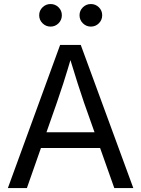

<svg xmlns="http://www.w3.org/2000/svg" viewBox="-20 -956 718 976"><path d="M20 0 285.6 -727.5H390.6L657.7 0H561L407.2 -434.1Q393.1 -475.1 374.3 -533.7Q355.5 -592.3 327.6 -684.1H348.1Q320.8 -591.3 301.8 -532.2Q282.7 -473.1 269 -434.1L116.7 0ZM154.8 -203.6V-283.7H522.9V-203.6ZM441.9 -820.8Q418.5 -820.8 401.4 -837.6Q384.3 -854.5 384.3 -878.4Q384.3 -902.3 401.4 -918.9Q418.5 -935.5 441.9 -935.5Q465.8 -935.5 482.7 -918.9Q499.5 -902.3 499.5 -878.4Q499.5 -854.5 482.7 -837.6Q465.8 -820.8 441.9 -820.8ZM236.8 -820.8Q213.4 -820.8 196.3 -837.6Q179.2 -854.5 179.2 -878.4Q179.2 -902.3 196.3 -918.9Q213.4 -935.5 236.8 -935.5Q260.7 -935.5 277.6 -918.9Q294.4 -902.3 294.4 -878.4Q294.4 -854.5 277.6 -837.6Q260.7 -820.8 236.8 -820.8Z"/></svg>

Font: Inter 20pt
Style: Regular
Weight: 400
Version: Version 4.001;git-66647c0bb